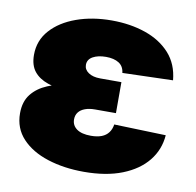

<svg xmlns="http://www.w3.org/2000/svg" viewBox="-66 -601 692 679"><g transform="rotate(10 280.0 -261.0)"><path d="M277.3 11.2Q205.6 11.2 147 -7.6Q88.4 -26.4 54 -63.2Q19.5 -100.1 19.5 -153.8Q19.5 -195.8 40.5 -222.4Q61.5 -249 97.2 -263.9Q132.8 -278.8 177 -284.4Q221.2 -290 267.6 -290H353.5V-212.9H278.3Q257.8 -212.9 242.7 -207.3Q227.5 -201.7 219.5 -191.2Q211.4 -180.7 211.4 -165.5Q211.4 -144 229 -131.3Q246.6 -118.7 279.8 -118.7Q302.7 -118.7 318.4 -124.8Q334 -130.9 343 -143.1Q352.1 -155.3 354.5 -172.4L540.5 -166.5Q536.6 -114.3 504.4 -74.2Q472.2 -34.2 414.8 -11.5Q357.4 11.2 277.3 11.2ZM272.5 -255.4Q219.7 -255.4 175.8 -259Q131.8 -262.7 99.6 -273.7Q67.4 -284.7 49.8 -306.6Q32.2 -328.6 32.2 -365.7Q32.2 -417.5 65.7 -454.8Q99.1 -492.2 156 -512.7Q212.9 -533.2 282.7 -533.2Q349.1 -533.2 403.8 -514.4Q458.5 -495.6 492.7 -457.8Q526.9 -419.9 532.2 -362.3L351.1 -356.9Q348.6 -380.4 331.1 -391.6Q313.5 -402.8 284.7 -402.8Q256.3 -402.8 237.8 -392.6Q219.2 -382.3 219.2 -362.8Q219.2 -345.7 235.1 -335Q251 -324.2 277.3 -324.2H353.5V-255.4Z"/></g></svg>

Font: Inter 28pt Black
Style: Regular
Weight: 900
Designer: Rasmus Andersson
Foundry: rsms
Version: Version 4.001;git-66647c0bb